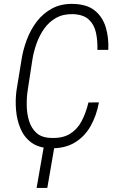

<svg xmlns="http://www.w3.org/2000/svg" viewBox="-20 -741 588 973"><path d="M428.2 -221.7 481.4 -222.2Q469.2 -155.3 439 -101.8Q408.7 -48.3 358.2 -18.1Q307.6 12.2 234.4 10.3Q175.3 8.3 138.7 -18.8Q102.1 -45.9 83.7 -89.6Q65.4 -133.3 61.3 -183.6Q57.1 -233.9 63.5 -281.7L88.4 -434.1Q96.2 -487.3 115.7 -539.3Q135.3 -591.3 167 -632.6Q198.7 -673.8 244.9 -698.5Q291 -723.1 352.1 -721.2Q421.4 -719.2 460.7 -687.3Q500 -655.3 515.9 -602.8Q531.7 -550.3 528.8 -488.3H473.6Q475.1 -534.7 466.3 -575.4Q457.5 -616.2 430.2 -641.8Q402.8 -667.5 349.1 -669.4Q299.8 -670.4 263.9 -650.1Q228 -629.9 203.6 -595.2Q179.2 -560.5 164.6 -518.8Q149.9 -477.1 143.6 -435.1L120.1 -281.7Q114.7 -245.6 115.5 -205.1Q116.2 -164.6 127.4 -127.9Q138.7 -91.3 164.8 -67.4Q190.9 -43.5 238.3 -42Q297.4 -39.6 334.7 -62.7Q372.1 -85.9 393.8 -127.4Q415.5 -168.9 428.2 -221.7ZM260.3 -23.9 219.7 211.4H165.5L206.5 -23.9Z"/></svg>

Font: Roboto Condensed Light
Style: Italic
Weight: 300
Italic angle: -12°
Designer: Christian Robertson
Foundry: Google
Version: Version 3.0; 2020